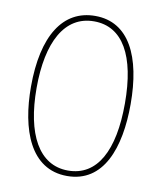

<svg xmlns="http://www.w3.org/2000/svg" viewBox="-83 -790 728 867"><g transform="rotate(10 281.5 -357.0)"><path d="M283 10C450 10 510 -158 510 -359C510 -576 440 -724 284 -724C136 -724 53 -593 53 -359C53 -164 114 10 283 10ZM283 -15C149 -15 79 -147 79 -358C79 -568 148 -699 283 -699C415 -699 484 -576 484 -358C484 -142 417 -15 283 -15Z"/></g></svg>

Font: Noto Sans Mono SemiCondensed Thin
Style: Regular
Weight: 100
Width: 4
Designer: Monotype Design Team
Foundry: Monotype Imaging Inc.
Version: Version 2.014